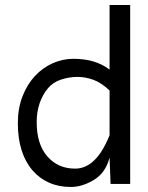

<svg xmlns="http://www.w3.org/2000/svg" viewBox="-20 -732 590 764"><path d="M420 0 416 -105Q400 -44 353.5 -16Q307 12 262 12Q214 12 175.5 -5Q137 -22 109 -54.5Q81 -87 66 -134Q51 -181 51 -242Q51 -301 69.5 -348.5Q88 -396 118.5 -429Q149 -462 189 -480Q229 -498 272 -498Q316 -498 351.5 -487.5Q387 -477 416 -455V-712H498V0ZM416 -372Q383 -403 351.5 -414.5Q320 -426 288 -426Q256 -426 223.5 -415.5Q191 -405 170.5 -380.5Q150 -356 138 -322Q126 -288 126 -246Q126 -158 168.5 -109.5Q211 -61 279 -61Q363 -61 416 -194Z"/></svg>

Font: Codetta
Style: Regular
Weight: 400
Italic angle: -11°
Designer: Ulrich Proeller
Foundry: PROSA GmbH
Version: Version 2.00;September 29, 2018;FontCreator 11.5.0.2427 64-b